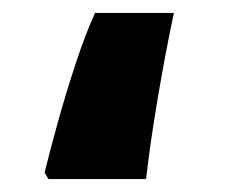

<svg xmlns="http://www.w3.org/2000/svg" viewBox="-20 -277 355 297"><path d="M49 -10Q57 -43 69.5 -88Q82 -133 97 -178.5Q112 -224 127 -257H249Q236 -196 224 -125Q212 -54 206 0H55Z"/></svg>

Font: Noto Sans Syriac Western Black
Style: Regular
Weight: 900
Designer: Patrick Giasson and the Monotype Design Team
Foundry: Monotype Imaging Inc.
Version: Version 3.000; ttfautohint (v1.8.4.7-5d5b)